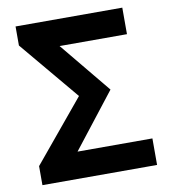

<svg xmlns="http://www.w3.org/2000/svg" viewBox="-83 -812 785 884"><g transform="rotate(-10 309.5 -370.5)"><path d="M44 0H580V-124H230L429 -379L233 -617H548V-741H49V-652L281 -375L44 -89Z"/></g></svg>

Font: Noto Sans Mono CJK TC
Style: Bold
Weight: 700
Designer: Ryoko NISHIZUKA 西塚涼子 (kana, bopomofo & ideographs); Paul D. Hunt (Latin, Greek & Cyrillic); Sandoll Communications 산돌커뮤니
Foundry: Adobe
Version: Version 2.004;hotconv 1.0.118;makeotfexe 2.5.65603